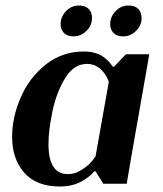

<svg xmlns="http://www.w3.org/2000/svg" viewBox="-20 -667 590 697"><path d="M24 -170Q24 -242 55.5 -314Q87 -386 146.5 -433Q206 -480 284 -480Q336 -480 366 -452Q381 -439 389 -425H394L437 -470H522L457 -100L440 0H355L327 -45H322Q310 -30 290 -17Q252 10 198 10Q112 10 68 -40Q24 -90 24 -170ZM299 -67Q314 -80 327 -100L375 -370Q369 -388 358 -402Q333 -435 296 -435Q248 -435 216.5 -383.5Q185 -332 170.5 -263Q156 -194 156 -144Q156 -35 226 -35Q247 -35 264 -43.5Q281 -52 299 -67ZM200 -579Q200 -606 219.5 -626.5Q239 -647 267 -647Q290 -647 302 -634.5Q314 -622 314 -601Q314 -575 294 -555Q274 -535 247 -535Q224 -535 212 -547.5Q200 -560 200 -579ZM380 -579Q380 -606 399.5 -626.5Q419 -647 447 -647Q470 -647 482 -634.5Q494 -622 494 -601Q494 -575 474 -555Q454 -535 427 -535Q404 -535 392 -547.5Q380 -560 380 -579Z"/></svg>

Font: Philosopher
Style: Bold Italic
Weight: 700
Italic angle: -10°
Designer: Jovanny Lemonad
Foundry: Jovanny Lemonad
Version: Version 2.000